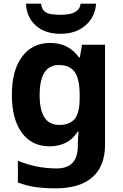

<svg xmlns="http://www.w3.org/2000/svg" viewBox="-20 -791 673 1051"><path d="M255 -556Q356 -556 413 -476H417L429 -546H555V1Q555 118 486 179Q417 240 282 240Q224 240 174.5 233Q125 226 78 208V89Q179 131 291 131Q406 131 406 7V-4Q406 -21 407.5 -39Q409 -57 410 -71H406Q378 -28 339 -9Q300 10 251 10Q154 10 99.5 -64.5Q45 -139 45 -272Q45 -406 101 -481Q157 -556 255 -556ZM302 -435Q197 -435 197 -270Q197 -107 304 -107Q361 -107 388.5 -139.5Q416 -172 416 -253V-271Q416 -359 389 -397Q362 -435 302 -435ZM506 -771Q501 -698 448 -652Q395 -606 312 -606Q226 -606 176 -651Q126 -696 122 -771H205Q208 -743 222.5 -730Q237 -717 261 -713.5Q285 -710 313 -710Q337 -710 360.5 -714.5Q384 -719 401 -732Q418 -745 421 -771Z"/></svg>

Font: Noto Sans Sinhala UI
Style: Bold
Weight: 700
Designer: Jelle Bosma - Monotype Design Team
Foundry: Monotype Imaging Inc.
Version: Version 2.006; ttfautohint (v1.8.4.7-5d5b)